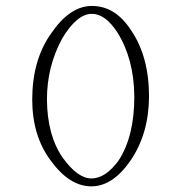

<svg xmlns="http://www.w3.org/2000/svg" viewBox="-20 -708 626 663"><path d="M297.4 -687.5Q377.4 -687.5 431.2 -605.5Q494.6 -514.6 494.6 -374Q493.7 -246.1 431.2 -154.3Q369.6 -64.5 295.4 -64.5Q219.2 -64.5 153.8 -155.3Q91.3 -240.2 91.3 -364.3Q91.3 -501 156.7 -592.8Q221.2 -687.5 297.4 -687.5ZM142.1 -364.3Q143.1 -240.2 196.8 -163.1Q248.5 -91.8 295.4 -91.8Q344.2 -91.8 389.2 -153.3Q443.8 -236.3 443.8 -374Q442.9 -502.9 386.2 -594.7Q344.2 -660.2 297.4 -660.2Q245.6 -660.2 194.8 -575.2Q142.1 -478.5 142.1 -364.3Z"/></svg>

Font: BabelStone Tangut Wenhai
Style: Regular
Weight: 400
Designer: Andrew West
Foundry: BabelStone
Version: Version 1.002 May 21, 2016